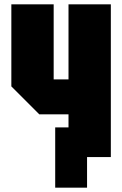

<svg xmlns="http://www.w3.org/2000/svg" viewBox="-20 -720 560 880"><path d="M488 -700V0H294V-196H160L32 -324V-700H226V-356H294V-700ZM233 140V-136H379V140Z"/></svg>

Font: Tektur Condensed ExtraBold
Style: Regular
Weight: 800
Width: 3
Designer: Adam Jagosz
Foundry: Adam Jagosz
Version: Version 1.005;gftools[0.9.30]